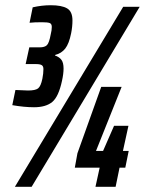

<svg xmlns="http://www.w3.org/2000/svg" viewBox="-20 -714 554 734"><path d="M27 -312 39 -370 87 -368Q115 -368 125.5 -376Q136 -384 142 -413Q146 -433 146 -450Q146 -461 139.5 -465Q133 -469 118 -469H78L92 -533H132Q151 -533 159.5 -541.5Q168 -550 174 -583Q178 -598 178 -611Q178 -623 170 -626Q162 -629 140 -629Q111 -629 93 -627L105 -686Q140 -694 174 -694Q216 -694 236.5 -682Q257 -670 257 -636Q257 -612 252 -587Q244 -547 229.5 -528.5Q215 -510 191 -504L190 -502Q207 -496 215 -485Q223 -474 223 -452Q223 -432 217 -405Q204 -344 179.5 -324Q155 -304 110 -304Q73 -304 27 -312ZM37 0 451 -688H514L101 0ZM345 0 361 -73H266L276 -128L367 -382H445L347 -137H374L416 -233H471L450 -137H472L459 -73H437L422 0Z"/></svg>

Font: Saira Ultra Condensed ExtraBold
Style: Italic
Weight: 800
Width: 1
Italic angle: -12°
Designer: Hector Gatti with collaboration of the Omnibus-Type team
Foundry: Omnibus-Type
Version: Version 1.001; ttfautohint (v1.8)